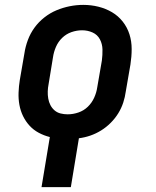

<svg xmlns="http://www.w3.org/2000/svg" viewBox="-20 -561 640 786"><path d="M150 205 184 0Q160 -6 138.5 -17.5Q117 -29 101 -46.5Q85 -64 74.5 -85.5Q64 -107 59.5 -131.5Q55 -156 56 -182Q57 -208 61 -233L80 -343Q84 -370 94 -397Q104 -424 121 -447.5Q138 -471 161.5 -489.5Q185 -508 211.5 -519Q238 -530 265.5 -535.5Q293 -541 321 -541Q353 -541 383 -533.5Q413 -526 438.5 -511Q464 -496 482.5 -472.5Q501 -449 510 -420.5Q519 -392 519 -360.5Q519 -329 514 -297L495 -187Q492 -164 484.5 -141Q477 -118 464 -97Q451 -76 433 -58Q415 -40 394 -27Q373 -14 350 -6Q327 2 303 5L270 205ZM257 -93Q279 -93 301 -100.5Q323 -108 339.5 -124Q356 -140 365.5 -161Q375 -182 378 -203L397 -313Q400 -336 399.5 -358.5Q399 -381 389 -400Q379 -419 359 -428Q339 -437 316 -437Q294 -437 272.5 -429.5Q251 -422 234.5 -406Q218 -390 209 -369Q200 -348 197 -327L179 -217Q176 -202 175.5 -187Q175 -172 177.5 -157.5Q180 -143 186.5 -130.5Q193 -118 203.5 -109Q214 -100 228 -96.5Q242 -93 257 -93Z"/></svg>

Font: Iosevka Slab Extended Oblique
Style: Bold
Weight: 700
Width: 7
Italic angle: -9°
Monospace: yes
Designer: Belleve Invis
Foundry: Belleve Invis
Version: Version 11.1.1; ttfautohint (v1.8.3)